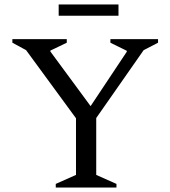

<svg xmlns="http://www.w3.org/2000/svg" viewBox="-20 -834 758 854"><path d="M228 0V-16L318 -56V-308L96 -611L35 -644V-660H277V-644L204 -609V-605L383 -362L544 -604V-608L471 -644V-660H683V-644L619 -611L408 -309V-56L498 -16V0ZM241 -764V-814H507V-764Z"/></svg>

Font: Spectral
Style: Regular
Weight: 400
Designer: Jean-Baptiste Levee
Foundry: Production Type
Version: Version 1.002